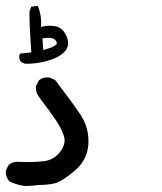

<svg xmlns="http://www.w3.org/2000/svg" viewBox="-32 -459 552 656"><path d="M101 173Q81 176 59 176.5Q37 177 0 161Q-14 144 -12 123L-2 104Q12 92 33 94Q86 96 119.5 91.5Q153 87 174 59Q195 31 186 4.5Q177 -22 157.5 -50.5Q138 -79 101 -128Q89 -144 91 -165L101 -185Q117 -197 138 -194L157 -185Q209 -117 241 -70Q273 -23 270 32.5Q267 88 222 125.5Q177 163 152.5 168Q128 173 101 173ZM54 -241 40 -247Q32 -257 34 -271L38 -276L75 -280Q67 -394 69 -422L75 -436L97 -439Q111 -406 108 -367Q129 -373 153 -370Q177 -367 190 -345.5Q203 -324 200 -305Q197 -286 176 -271.5Q155 -257 122 -249Q89 -241 54 -241ZM147 -298 161 -307Q165 -315 155 -324Q145 -333 113 -328L116 -288Z"/></svg>

Font: NaniFont Regular
Style: Regular
Weight: 400
Designer: Nanigashitei
Version: Version 1.036